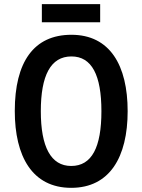

<svg xmlns="http://www.w3.org/2000/svg" viewBox="-20 -892 683 922"><path d="M461 -872H181V-785H461ZM593 -358C593 -578 508 -725 323 -725C142 -725 51 -594 51 -359C51 -141 135 10 322 10C507 10 593 -138 593 -358ZM176 -358C176 -529 223 -621 323 -621C421 -621 467 -531 467 -358C467 -185 421 -95 322 -95C224 -95 176 -187 176 -358Z"/></svg>

Font: Noto Sans Telugu Condensed SemiBold
Style: Regular
Weight: 600
Width: 3
Designer: Jelle Bosma - Monotype Design Team
Foundry: Monotype Imaging Inc.
Version: Version 2.005